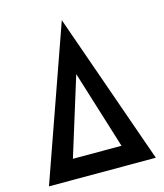

<svg xmlns="http://www.w3.org/2000/svg" viewBox="-118 -889 836 977"><g transform="rotate(-15 300.0 -400.0)"><path d="M18 0 300 -800 581 0ZM172 -104H428L300 -516Z"/></g></svg>

Font: Venryn Sans SemiBold
Style: Regular
Weight: 600
Designer: Owen Earl, indestructible type* (font) & Cristiano Sobral (main changes)
Version: Version 3.60;October 28, 2020;FontCreator 13.0.0.2681 64-bit